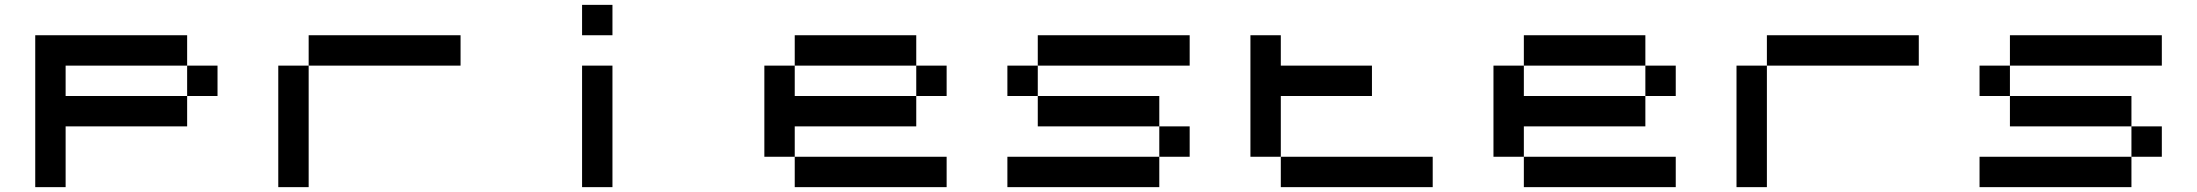

<svg xmlns="http://www.w3.org/2000/svg" viewBox="-20 -895 9040 790"><path d="M875 -625H250V-500H875ZM125 -125V-750H750V-375H250V-125Z M1125 -125V-625H1875V-750H1250V-125Z M2500 -750H2375V-875H2500ZM2500 -125H2375V-625H2500Z M3750 -750H3250V-375H3750ZM3875 -500H3250V-125H3875V-250H3125V-625H3875Z M4125 -125V-250H4875V-375H4250V-750H4875V-625H4125V-500H4750V-125Z M5250 -625H5625V-500H5250V-125H5875V-250H5125V-750H5250Z M6750 -750H6250V-375H6750ZM6875 -500H6250V-125H6875V-250H6125V-625H6875Z M7125 -125V-625H7875V-750H7250V-125Z M8125 -125V-250H8875V-375H8250V-750H8875V-625H8125V-500H8750V-125Z"/></svg>

Font: Picon
Style: Regular
Weight: 400
Designer: yne
Foundry: yne
Version: Version 21.02.27; git-deadbeef-release